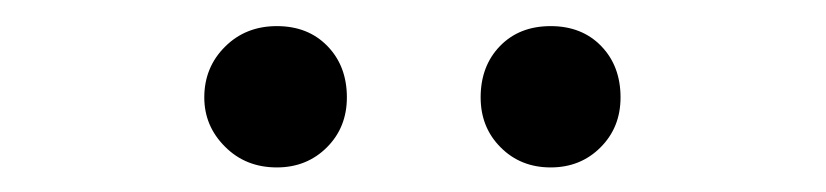

<svg xmlns="http://www.w3.org/2000/svg" viewBox="-20 -787 645 150"><path d="M139.6 -710.9Q139.6 -734.4 155.8 -750.5Q171.9 -766.6 196.3 -766.6Q220.7 -766.6 235.8 -751Q251 -735.4 251 -710.9Q251 -687.5 235.4 -671.9Q219.7 -656.2 196.3 -656.2Q171.9 -656.2 155.8 -672.4Q139.6 -688.5 139.6 -710.9ZM464.8 -710.9Q464.8 -687.5 449.2 -671.9Q433.6 -656.2 410.2 -656.2Q386.7 -656.2 371.1 -671.9Q355.5 -687.5 355.5 -710.9Q355.5 -735.4 370.6 -751Q385.7 -766.6 410.2 -766.6Q434.6 -766.6 449.7 -751Q464.8 -735.4 464.8 -710.9Z"/></svg>

Font: GenSenMaruGothic TW TTF Regular
Style: Regular
Weight: 400
Version: Version 1.301